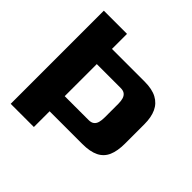

<svg xmlns="http://www.w3.org/2000/svg" viewBox="-174 -830 984 984"><g transform="rotate(45 318.5 -337.5)"><path d="M37 0H205V-114H442Q498 -114 531.8 -130.8Q565.5 -147.5 580.5 -182Q595.5 -216.5 595.5 -270V-410.5Q595.5 -461 579.5 -495.5Q563.5 -530 529.8 -548Q496 -566 442 -566H205V-675H37ZM205 -223.5V-456H378Q397 -456 407.5 -448Q418 -440 422.5 -425.5Q427 -411 427 -391V-291.5Q427 -270.5 422.8 -255.2Q418.5 -240 407.8 -231.8Q397 -223.5 378 -223.5Z"/></g></svg>

Font: Anybody Thin
Style: Bold
Weight: 700
Version: Version 1.113;gftools[0.9.25]